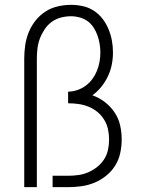

<svg xmlns="http://www.w3.org/2000/svg" viewBox="-20 -772 590 792"><path d="M80 0V-530Q80 -558 84 -585.5Q88 -613 98.5 -639Q109 -665 126.5 -687Q144 -709 167 -724Q190 -739 217.5 -745.5Q245 -752 273 -752Q298 -752 322.5 -746.5Q347 -741 367.5 -727.5Q388 -714 403 -694.5Q418 -675 427.5 -652Q437 -629 441.5 -605Q446 -581 446 -556Q446 -530 441 -505Q436 -480 425 -457Q414 -434 398 -414Q382 -394 361 -379Q389 -369 412.5 -351Q436 -333 452.5 -308.5Q469 -284 475.5 -255Q482 -226 482 -197Q482 -169 476 -141Q470 -113 455.5 -89.5Q441 -66 419 -48Q397 -30 371 -19Q345 -8 317 -4Q289 0 261 0H197V-47H261Q282 -47 303.5 -50Q325 -53 344.5 -61.5Q364 -70 381 -83.5Q398 -97 409.5 -115Q421 -133 425.5 -154Q430 -175 430 -197Q430 -218 425.5 -239Q421 -260 409.5 -278.5Q398 -297 381.5 -310.5Q365 -324 345 -332Q325 -340 303.5 -343Q282 -346 261 -346V-394Q280 -394 299 -400.5Q318 -407 333.5 -418.5Q349 -430 360.5 -445.5Q372 -461 379.5 -479Q387 -497 390.5 -516.5Q394 -536 394 -555Q394 -573 391 -591Q388 -609 382 -626Q376 -643 366 -658.5Q356 -674 341.5 -684.5Q327 -695 309 -700Q291 -705 273 -705Q252 -705 231 -699.5Q210 -694 193 -681.5Q176 -669 164 -651Q152 -633 144.5 -613Q137 -593 134.5 -572Q132 -551 132 -530V0Z"/></svg>

Font: Lode Dark
Style: Regular
Weight: 400
Monospace: yes
Designer: Belleve Invis
Foundry: Belleve Invis
Version: Version 29.2.0; ttfautohint (v1.8.3)